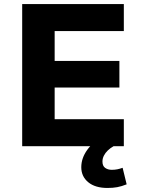

<svg xmlns="http://www.w3.org/2000/svg" viewBox="-20 -725 708 952"><path d="M90 0V-705H594V-571H251V-423H572V-291H251V-134H594V0ZM513 207Q452 207 417.5 178.5Q383 150 383 104Q383 59 413 17.5Q443 -24 491 -46L543 0Q527 9 514.5 21Q502 33 495 47Q488 61 488 76Q488 98 501.5 107.5Q515 117 534 117Q549 117 561.5 114.5Q574 112 588 107L608 189Q583 199 561.5 203Q540 207 513 207Z"/></svg>

Font: Nunito Sans 7pt ExtraBold
Style: Regular
Weight: 800
Designer: Vernon Adams
Foundry: Vernon Adams
Version: Version 3.101;gftools[0.9.27]